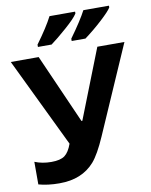

<svg xmlns="http://www.w3.org/2000/svg" viewBox="-100 -1004 853 1086"><g transform="rotate(-10 326.5 -460.5)"><path d="M33.2 -4.9V-134.8Q76.2 -117.2 128.4 -117.2Q180.7 -117.2 205.6 -135.7Q230.5 -154.3 247.1 -201.2L0 -713.9H160.2L335.9 -315.9H340.8L497.1 -713.9H652.8L432.1 -209Q390.6 -113.8 354.5 -72.3Q318.4 -31.2 268.1 -10.7Q218.8 9.8 152.3 9.8Q85.9 9.8 33.2 -4.9ZM359.9 -771V-784.2Q427.7 -877.9 455.1 -931.2H602.1V-920.9Q589.8 -900.4 541 -855.5Q492.2 -810.5 439 -771ZM407.7 -931.2V-920.9Q392.1 -895 336.4 -846.2Q280.8 -797.4 244.6 -771H166V-784.2Q231.4 -873.5 260.7 -931.2Z"/></g></svg>

Font: OpenSans-Bold
Style: Bold
Weight: 700
Foundry: Ascender Corporation
Version: Version 1.10